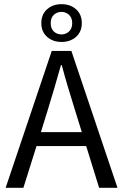

<svg xmlns="http://www.w3.org/2000/svg" viewBox="-20 -900 590 920"><path d="M92 0 155 -200H393L455 0H543L322 -656H228L7 0ZM176 -267 207 -367Q224 -422 240 -476.5Q256 -531 272 -588H276Q291 -531 307.5 -476.5Q324 -422 341 -367L372 -267ZM178 -789Q178 -748 205.5 -723.5Q233 -699 275 -699Q317 -699 344.5 -723.5Q372 -748 372 -789Q372 -831 344.5 -855.5Q317 -880 275 -880Q233 -880 205.5 -855.5Q178 -831 178 -789ZM223 -789Q223 -815 238 -829Q253 -843 275 -843Q295 -843 310.5 -829Q326 -815 326 -789Q326 -763 310.5 -749Q295 -735 275 -735Q253 -735 238 -749Q223 -763 223 -789Z"/></svg>

Font: Codetta
Style: Regular
Weight: 400
Italic angle: -11°
Designer: Ulrich Proeller
Foundry: PROSA GmbH
Version: Version 2.00;September 29, 2018;FontCreator 11.5.0.2427 64-b